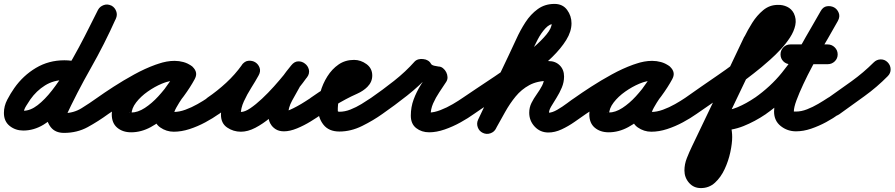

<svg xmlns="http://www.w3.org/2000/svg" viewBox="-62 -618 4571 981"><path d="M316 -202Q291 -209 267 -209Q212 -209 168 -181.5Q124 -154 93 -110Q85 -98 72 -77.5Q59 -57 59 -41Q59 -42 58 -44Q57 -46 55 -48Q52 -53 54 -52.5Q56 -52 57 -52Q93 -52 130 -80.5Q167 -109 204 -156.5Q241 -204 275.5 -261Q310 -318 341 -376Q372 -434 397 -484.5Q422 -535 439 -568Q449 -586 469 -592Q489 -598 508 -589Q526 -579 532 -559Q538 -539 529 -520Q505 -477 476 -418.5Q447 -360 413 -296Q379 -232 339 -171Q299 -110 254.5 -60.5Q210 -11 160.5 19Q111 49 57 49Q17 49 -12.5 25.5Q-42 2 -42 -41Q-42 -76 -25 -108.5Q-8 -141 11 -168Q56 -232 121.5 -271Q187 -310 267 -310Q304 -310 342 -300Q362 -294 372.5 -276Q383 -258 378 -238Q372 -218 354 -207.5Q336 -197 316 -202ZM530 -523Q472 -393 401.5 -269Q331 -145 271 -16Q270 -14 273 -26Q276 -38 276 -37Q276 -34 276 -32Q276 -28 274.5 -31.5Q273 -35 271 -37Q267 -40 265 -40Q314 -40 354.5 -65Q395 -90 434 -118Q450 -130 471 -126.5Q492 -123 504 -106Q516 -90 512.5 -69Q509 -48 492 -36Q440 2 386 31.5Q332 61 265 61Q221 61 198 32.5Q175 4 175 -37Q175 -38 177 -48Q179 -57 179 -58Q240 -187 310 -311Q380 -435 438 -565Q447 -584 466.5 -591.5Q486 -599 505 -590Q524 -581 531.5 -561.5Q539 -542 530 -523Z M434 -118Q469 -143 518.5 -175Q568 -207 623.5 -237.5Q679 -268 733 -287.5Q787 -307 831 -307Q853 -307 875 -301Q897 -295 915 -282Q935 -268 936.5 -248.5Q938 -229 928 -214Q918 -198 899.5 -191.5Q881 -185 861 -197Q852 -202 846 -204Q840 -206 829 -206Q802 -206 765 -190.5Q728 -175 692.5 -150Q657 -125 633.5 -94.5Q610 -64 610 -34Q610 -30 609.5 -32Q609 -34 608 -36Q601 -46 599 -44.5Q597 -43 608 -43Q642 -43 678 -66.5Q714 -90 746.5 -125.5Q779 -161 804.5 -198Q830 -235 845 -262Q857 -284 877 -287.5Q897 -291 913 -282Q930 -273 937.5 -254.5Q945 -236 933 -214Q925 -198 907.5 -173Q890 -148 871 -120Q852 -92 839 -68.5Q826 -45 826 -32Q826 -33 826 -35Q825 -38 823 -40Q822 -43 819 -45Q816 -47 819 -46Q822 -46 826 -46Q854 -46 885.5 -57.5Q917 -69 947 -86Q977 -103 999 -118Q1016 -130 1036.5 -126.5Q1057 -123 1069 -106Q1081 -89 1077.5 -68.5Q1074 -48 1057 -36Q1026 -14 987 7Q948 28 906.5 41.5Q865 55 826 55Q788 55 756.5 33Q725 11 725 -32Q725 -71 747 -111Q769 -151 797.5 -189.5Q826 -228 845 -262Q857 -284 877 -287.5Q897 -291 913 -282Q930 -273 937.5 -254.5Q945 -236 933 -214Q911 -173 876.5 -126Q842 -79 799.5 -37Q757 5 708 31.5Q659 58 608 58Q565 58 537 34.5Q509 11 509 -34Q509 -76 529.5 -115.5Q550 -155 584 -189.5Q618 -224 660.5 -250.5Q703 -277 746.5 -292Q790 -307 829 -307Q874 -307 911 -285Q932 -273 933.5 -253Q935 -233 924 -216Q914 -200 895 -193Q876 -186 857 -200Q851 -204 844 -205Q837 -206 831 -206Q806 -206 770.5 -193Q735 -180 695 -159.5Q655 -139 616 -115.5Q577 -92 544.5 -71Q512 -50 492 -36Q475 -24 454.5 -27.5Q434 -31 422 -48Q410 -65 413.5 -85.5Q417 -106 434 -118Z M998 -119Q1048 -153 1093.5 -195Q1139 -237 1174 -286Q1188 -306 1207.5 -307.5Q1227 -309 1242 -300Q1258 -290 1264.5 -271.5Q1271 -253 1259 -232Q1243 -203 1221.5 -169Q1200 -135 1184 -100Q1168 -65 1168 -32Q1168 -29 1167.5 -33.5Q1167 -38 1165 -40Q1161 -48 1159.5 -47Q1158 -46 1169 -46Q1189 -46 1217 -65Q1245 -84 1276.5 -113.5Q1308 -143 1337.5 -176Q1367 -209 1390.5 -238Q1414 -267 1425 -282Q1439 -302 1459 -302.5Q1479 -303 1495 -291Q1510 -280 1515.5 -260.5Q1521 -241 1506 -222Q1496 -210 1485.5 -197.5Q1475 -185 1468 -172Q1468 -172 1468 -172Q1468 -172 1468 -173Q1468 -173 1468.5 -173Q1469 -173 1469 -173Q1451 -141 1430.5 -104Q1410 -67 1410 -30Q1410 -30 1410.5 -29Q1411 -28 1410 -31Q1409 -32 1409 -33Q1409 -33 1409 -33Q1409 -33 1409 -34Q1408 -34 1408 -34Q1408 -34 1408 -34Q1412 -27 1410 -29.5Q1408 -32 1403.5 -37.5Q1399 -43 1395 -45Q1394 -46 1390 -47Q1386 -48 1389 -48Q1399 -48 1417.5 -56Q1436 -64 1457 -75.5Q1478 -87 1496.5 -99Q1515 -111 1526 -118Q1543 -130 1563.5 -126.5Q1584 -123 1596 -106Q1608 -89 1604.5 -68.5Q1601 -48 1584 -36Q1560 -19 1526 2Q1492 23 1455.5 38Q1419 53 1389 53Q1363 53 1345.5 41.5Q1328 30 1320 14Q1320 14 1320 14Q1320 14 1319 14Q1319 13 1319 13Q1319 13 1319 13Q1309 -6 1309 -30Q1309 -82 1332.5 -129Q1356 -176 1379 -221Q1379 -221 1379.5 -221Q1380 -221 1380 -221Q1380 -222 1380 -222Q1380 -222 1380 -222Q1390 -239 1402 -254Q1414 -269 1426 -284Q1442 -304 1461.5 -304.5Q1481 -305 1496 -293Q1511 -282 1516 -263Q1521 -244 1507 -224Q1488 -197 1459 -161Q1430 -125 1394.5 -87.5Q1359 -50 1320 -17.5Q1281 15 1242.5 35Q1204 55 1169 55Q1130 55 1098.5 33.5Q1067 12 1067 -32Q1067 -76 1084 -119Q1101 -162 1125.5 -203.5Q1150 -245 1171 -282Q1183 -303 1203 -304.5Q1223 -306 1239 -295Q1256 -285 1263 -266Q1270 -247 1256 -228Q1216 -171 1164 -122.5Q1112 -74 1056 -35Q1038 -24 1017.5 -27.5Q997 -31 985 -48Q974 -66 977.5 -86.5Q981 -107 998 -119Z M1513 -48Q1501 -65 1504.5 -85.5Q1508 -106 1525 -118Q1568 -149 1613 -175Q1658 -201 1705 -225Q1715 -229 1725.5 -234Q1736 -239 1744 -246Q1746 -247 1743 -243.5Q1740 -240 1739 -237Q1739 -236 1739 -233.5Q1739 -231 1739 -232Q1739 -232 1739 -230Q1739 -228 1739 -224Q1741 -216 1747 -212Q1749 -210 1749 -210.5Q1749 -211 1747 -211Q1726 -211 1710.5 -194.5Q1695 -178 1684.5 -154Q1674 -130 1669 -106Q1664 -82 1664 -66Q1664 -55 1664 -51Q1664 -47 1672 -47Q1700 -47 1729 -58.5Q1758 -70 1785 -86.5Q1812 -103 1834 -118Q1851 -130 1871.5 -126.5Q1892 -123 1904 -106Q1916 -89 1912.5 -68.5Q1909 -48 1892 -36Q1846 -3 1788.5 25.5Q1731 54 1672 54Q1618 54 1590.5 19Q1563 -16 1563 -66Q1563 -105 1575 -147.5Q1587 -190 1610.5 -227.5Q1634 -265 1668 -288.5Q1702 -312 1747 -312Q1781 -312 1810.5 -290.5Q1840 -269 1840 -232Q1840 -199 1815 -174Q1794 -153 1762.5 -139Q1731 -125 1705 -111Q1673 -94 1642.5 -75Q1612 -56 1583 -36Q1566 -24 1545.5 -27.5Q1525 -31 1513 -48Z M1822 -48Q1810 -65 1813.5 -86Q1817 -107 1834 -118Q1892 -158 1951.5 -205Q2011 -252 2057 -304Q2065 -312 2077 -315Q2089 -318 2101 -316Q2114 -315 2124.5 -308.5Q2135 -302 2140 -292Q2144 -285 2157.5 -282Q2171 -279 2179 -278Q2191 -278 2201.5 -269.5Q2212 -261 2218 -249Q2224 -237 2224.5 -224Q2225 -211 2218 -200Q2201 -174 2182.5 -146.5Q2164 -119 2151 -89.5Q2138 -60 2138 -27Q2138 -29 2135 -34Q2130 -41 2125 -42Q2120 -43 2131 -43Q2156 -43 2188.5 -55.5Q2221 -68 2251.5 -86Q2282 -104 2302 -118Q2319 -130 2339.5 -126.5Q2360 -123 2372 -106Q2384 -89 2380.5 -68.5Q2377 -48 2360 -36Q2331 -15 2291.5 7Q2252 29 2210 43.5Q2168 58 2131 58Q2092 58 2064.5 36.5Q2037 15 2037 -27Q2037 -71 2051.5 -110Q2066 -149 2088.5 -185Q2111 -221 2134 -256Q2141 -266 2152.5 -255Q2164 -244 2173 -227Q2182 -209 2184 -193Q2186 -177 2173 -178Q2136 -180 2101.5 -196.5Q2067 -213 2050 -248Q2045 -258 2060 -260.5Q2075 -263 2094 -260Q2112 -258 2126 -251.5Q2140 -245 2133 -236Q2082 -180 2018 -129.5Q1954 -79 1892 -36Q1875 -24 1854 -27.5Q1833 -31 1822 -48Z M2302 -118Q2328 -136 2371 -164.5Q2414 -193 2465.5 -227.5Q2517 -262 2568 -299.5Q2619 -337 2662 -374Q2705 -411 2731 -443Q2757 -475 2757 -499Q2757 -500 2756 -503.5Q2755 -507 2756 -506Q2759 -501 2764 -499Q2766 -498 2768 -497Q2770 -497 2771 -497Q2747 -497 2725 -473.5Q2703 -450 2685 -415.5Q2667 -381 2652.5 -347Q2638 -313 2628 -291Q2628 -291 2628 -291Q2628 -291 2628 -291Q2628 -291 2628 -291Q2628 -291 2628 -291Q2589 -209 2550.5 -127Q2512 -45 2473 37Q2464 56 2444 63Q2424 70 2405 61Q2386 52 2379 32Q2372 12 2381 -7Q2420 -89 2459 -171Q2498 -253 2537 -335Q2537 -335 2537 -335Q2537 -335 2537 -335Q2537 -335 2537 -335Q2537 -335 2537 -335Q2555 -372 2575.5 -417.5Q2596 -463 2622.5 -504Q2649 -545 2685.5 -571.5Q2722 -598 2771 -598Q2813 -598 2835.5 -567.5Q2858 -537 2858 -499Q2858 -457 2831 -413.5Q2804 -370 2759.5 -326.5Q2715 -283 2660.5 -241.5Q2606 -200 2550 -162Q2494 -124 2444 -92Q2394 -60 2360 -36Q2343 -24 2322.5 -27.5Q2302 -31 2290 -48Q2278 -65 2281.5 -85.5Q2285 -106 2302 -118ZM2402 59Q2384 49 2378.5 28.5Q2373 8 2383 -10Q2415 -66 2447 -119Q2479 -172 2519 -214Q2559 -256 2612.5 -281Q2666 -306 2741 -306Q2776 -306 2798 -284Q2820 -262 2820 -227Q2820 -198 2808.5 -170.5Q2797 -143 2781.5 -118.5Q2766 -94 2754.5 -74.5Q2743 -55 2743 -42Q2743 -40 2744 -39.5Q2745 -39 2742 -41Q2741 -42 2740 -42Q2759 -42 2785 -57Q2811 -72 2835.5 -90.5Q2860 -109 2874 -118Q2891 -130 2911.5 -126.5Q2932 -123 2944 -106Q2956 -89 2952.5 -68.5Q2949 -48 2932 -36Q2906 -18 2874 4.5Q2842 27 2807.5 43Q2773 59 2740 59Q2698 59 2670 29Q2642 -1 2642 -42Q2642 -69 2653.5 -92Q2665 -115 2680.5 -136.5Q2696 -158 2707.5 -180Q2719 -202 2719 -227Q2719 -227 2719.5 -225Q2720 -223 2721 -220Q2726 -211 2734 -207Q2737 -205 2739 -205Q2741 -205 2741 -205Q2683 -205 2642.5 -183Q2602 -161 2572.5 -125Q2543 -89 2519 -46Q2495 -3 2471 40Q2461 58 2440.5 63.5Q2420 69 2402 59Z M2874 -118Q2909 -143 2958.5 -175Q3008 -207 3063.5 -237.5Q3119 -268 3173 -287.5Q3227 -307 3271 -307Q3293 -307 3315 -301Q3337 -295 3355 -282Q3375 -268 3376.5 -248.5Q3378 -229 3368 -214Q3358 -198 3339.5 -191.5Q3321 -185 3301 -197Q3292 -202 3286 -204Q3280 -206 3269 -206Q3242 -206 3205 -190.5Q3168 -175 3132.5 -150Q3097 -125 3073.5 -94.5Q3050 -64 3050 -34Q3050 -30 3049.5 -32Q3049 -34 3048 -36Q3041 -46 3039 -44.5Q3037 -43 3048 -43Q3082 -43 3118 -66.5Q3154 -90 3186.5 -125.5Q3219 -161 3244.5 -198Q3270 -235 3285 -262Q3297 -284 3317 -287.5Q3337 -291 3353 -282Q3370 -273 3377.5 -254.5Q3385 -236 3373 -214Q3365 -198 3347.5 -173Q3330 -148 3311 -120Q3292 -92 3279 -68.5Q3266 -45 3266 -32Q3266 -33 3266 -35Q3265 -38 3263 -40Q3262 -43 3259 -45Q3256 -47 3259 -46Q3262 -46 3266 -46Q3294 -46 3325.5 -57.5Q3357 -69 3387 -86Q3417 -103 3439 -118Q3456 -130 3476.5 -126.5Q3497 -123 3509 -106Q3521 -89 3517.5 -68.5Q3514 -48 3497 -36Q3466 -14 3427 7Q3388 28 3346.5 41.5Q3305 55 3266 55Q3228 55 3196.5 33Q3165 11 3165 -32Q3165 -71 3187 -111Q3209 -151 3237.5 -189.5Q3266 -228 3285 -262Q3297 -284 3317 -287.5Q3337 -291 3353 -282Q3370 -273 3377.5 -254.5Q3385 -236 3373 -214Q3351 -173 3316.5 -126Q3282 -79 3239.5 -37Q3197 5 3148 31.5Q3099 58 3048 58Q3005 58 2977 34.5Q2949 11 2949 -34Q2949 -76 2969.5 -115.5Q2990 -155 3024 -189.5Q3058 -224 3100.5 -250.5Q3143 -277 3186.5 -292Q3230 -307 3269 -307Q3314 -307 3351 -285Q3372 -273 3373.5 -253Q3375 -233 3364 -216Q3354 -200 3335 -193Q3316 -186 3297 -200Q3291 -204 3284 -205Q3277 -206 3271 -206Q3246 -206 3210.5 -193Q3175 -180 3135 -159.5Q3095 -139 3056 -115.5Q3017 -92 2984.5 -71Q2952 -50 2932 -36Q2915 -24 2894.5 -27.5Q2874 -31 2862 -48Q2850 -65 2853.5 -85.5Q2857 -106 2874 -118Z M3427 -48Q3415 -65 3418.5 -85.5Q3422 -106 3439 -118Q3521 -176 3604.5 -233Q3688 -290 3765 -353Q3796 -378 3826 -406.5Q3856 -435 3879 -468Q3885 -476 3889.5 -483.5Q3894 -491 3898 -500Q3899 -502 3900 -508Q3901 -514 3901 -511Q3904 -505 3909.5 -498.5Q3915 -492 3914 -492Q3903 -492 3890.5 -479Q3878 -466 3866 -447Q3854 -428 3845 -411Q3836 -394 3832 -387Q3832 -387 3832 -387Q3832 -387 3832 -387Q3833 -387 3833 -387Q3833 -387 3833 -387Q3766 -247 3699 -107Q3632 33 3565 173Q3556 190 3546 212Q3536 234 3536 253Q3536 254 3536 252Q3533 246 3526 243Q3524 242 3522 242Q3520 242 3519 242Q3530 242 3540.5 221Q3551 200 3559.5 171.5Q3568 143 3573 117.5Q3578 92 3578 82Q3578 70 3575.5 54Q3573 38 3566 28Q3558 17 3558.5 3Q3559 -11 3565 -23Q3572 -35 3583 -43Q3594 -51 3607 -51Q3661 -51 3706 -70Q3751 -89 3795 -119Q3812 -131 3832.5 -127Q3853 -123 3865 -105Q3877 -88 3873 -67.5Q3869 -47 3851 -35Q3795 3 3736 26.5Q3677 50 3607 50Q3594 50 3596 33.5Q3598 17 3607 -1Q3616 -19 3628.5 -30Q3641 -41 3649 -29Q3665 -6 3672 24Q3679 54 3679 82Q3679 115 3669.5 159.5Q3660 204 3640.5 246Q3621 288 3591 315.5Q3561 343 3519 343Q3482 343 3458.5 316Q3435 289 3435 253Q3435 221 3447.5 189.5Q3460 158 3474 129Q3541 -11 3608 -151Q3675 -291 3741 -431Q3741 -431 3741.5 -431Q3742 -431 3742 -431Q3742 -431 3742 -431Q3742 -431 3742 -431Q3758 -464 3781.5 -501.5Q3805 -539 3837.5 -566Q3870 -593 3912 -593Q3937 -594 3959.5 -583.5Q3982 -573 3994 -550Q4008 -521 4001.5 -489.5Q3995 -458 3974.5 -426.5Q3954 -395 3927 -366Q3900 -337 3873.5 -313.5Q3847 -290 3829 -275Q3750 -210 3665 -152Q3580 -94 3497 -36Q3480 -24 3459.5 -27.5Q3439 -31 3427 -48Z M3794 -118Q3875 -175 3932.5 -246Q3990 -317 4037 -397Q4084 -477 4131 -561Q4143 -583 4163 -586Q4183 -589 4200 -580Q4216 -571 4223.5 -552Q4231 -533 4219 -511Q4208 -492 4187.5 -456.5Q4167 -421 4141.5 -376Q4116 -331 4090 -282.5Q4064 -234 4042.5 -188Q4021 -142 4007.5 -105.5Q3994 -69 3994 -48Q3994 -48 3995.5 -48Q3997 -48 4005 -48Q4032 -48 4061.5 -59.5Q4091 -71 4119 -87.5Q4147 -104 4168 -118Q4185 -130 4205.5 -126.5Q4226 -123 4238 -106Q4250 -89 4246.5 -68.5Q4243 -48 4226 -36Q4196 -14 4159 6Q4122 26 4082.5 39.5Q4043 53 4005 53Q3961 53 3927 26Q3893 -1 3893 -48Q3893 -83 3911.5 -136Q3930 -189 3959.5 -249.5Q3989 -310 4022 -370Q4055 -430 4084.5 -480Q4114 -530 4131 -561Q4143 -583 4163 -586Q4183 -589 4200 -580Q4216 -571 4223.5 -552Q4231 -533 4219 -511Q4168 -420 4117 -334.5Q4066 -249 4002.5 -173Q3939 -97 3852 -36Q3835 -24 3814.5 -27.5Q3794 -31 3782 -48Q3770 -65 3773.5 -85.5Q3777 -106 3794 -118ZM3926 -340Q3926 -361 3940.5 -376Q3955 -391 3976 -391Q4024 -391 4071.5 -391Q4119 -391 4167 -391Q4188 -391 4203 -376Q4218 -361 4218 -340Q4218 -319 4203 -304.5Q4188 -290 4167 -290Q4119 -290 4071.5 -290Q4024 -290 3976 -290Q3955 -290 3940.5 -304.5Q3926 -319 3926 -340Z M4168 -117Q4228 -159 4289 -203Q4350 -247 4402 -299Q4417 -314 4437.5 -314.5Q4458 -315 4473 -300Q4488 -285 4488.5 -264.5Q4489 -244 4474 -229Q4419 -173 4354.5 -126.5Q4290 -80 4226 -34Q4209 -22 4188.5 -25.5Q4168 -29 4156 -46Q4144 -63 4147.5 -84Q4151 -105 4168 -117Z"/></svg>

Font: FRB American Cursive Guidelines Arrows Ultra
Style: Bold Italic
Weight: 1000
Italic angle: -25°
Version: Version 2.0;Modular Font Editor K font №1